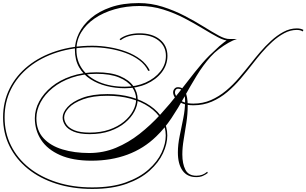

<svg xmlns="http://www.w3.org/2000/svg" viewBox="-85 -973 1997 1251"><path d="M729 -398Q667 -398 609 -412.5Q551 -427 504.5 -457Q458 -487 430.5 -534.5Q403 -582 403 -649Q403 -702 429 -756Q455 -810 507 -854.5Q559 -899 637 -926Q715 -953 819 -953Q899 -953 974.5 -929Q1050 -905 1117.5 -870Q1185 -835 1241 -800Q1297 -765 1340 -741.5Q1383 -718 1410 -719L1409 -708Q1379 -707 1335.5 -730Q1292 -753 1237 -786.5Q1182 -820 1117 -854Q1052 -888 978.5 -911Q905 -934 825 -934Q737 -934 662 -912.5Q587 -891 531 -852.5Q475 -814 444 -762Q413 -710 413 -649Q413 -576 452 -522Q491 -468 562.5 -438Q634 -408 729 -408Q803 -408 863.5 -435Q924 -462 960 -507.5Q996 -553 996 -609Q996 -671 949 -708.5Q902 -746 824 -746Q746 -746 701 -711L694 -718Q718 -737 752 -746.5Q786 -756 824 -756Q907 -756 956.5 -716Q1006 -676 1006 -609Q1006 -550 969 -502Q932 -454 869.5 -426Q807 -398 729 -398ZM1074 -395Q1066 -395 1060.5 -388.5Q1055 -382 1055 -371Q1055 -358 1067 -340.5Q1079 -323 1105.5 -310.5Q1132 -298 1175 -298Q1237 -298 1289.5 -321Q1342 -344 1387.5 -382Q1433 -420 1473.5 -467.5Q1514 -515 1553 -564Q1577 -595 1609.5 -633Q1642 -671 1680.5 -706.5Q1719 -742 1761.5 -765Q1804 -788 1849 -788Q1875 -788 1892 -778L1887 -768Q1879 -774 1869 -776Q1859 -778 1848 -778Q1807 -778 1767 -756.5Q1727 -735 1690 -701.5Q1653 -668 1620.5 -630Q1588 -592 1562 -558Q1524 -509 1483 -460.5Q1442 -412 1395.5 -373Q1349 -334 1294.5 -310.5Q1240 -287 1175 -287Q1128 -287 1099 -301Q1070 -315 1056.5 -334.5Q1043 -354 1043 -371Q1043 -385 1052 -395Q1061 -405 1074 -405Q1107 -405 1122.5 -374Q1138 -343 1138 -284Q1138 -231 1129.5 -174.5Q1121 -118 1112 -65Q1103 -12 1103 33Q1103 94 1123 133Q1143 172 1195 172Q1236 172 1265 146L1269 154Q1253 166 1236 173.5Q1219 181 1193 181Q1135 181 1104.5 138.5Q1074 96 1074 20Q1074 -31 1086 -88.5Q1098 -146 1109.5 -204Q1121 -262 1121 -314Q1121 -355 1109.5 -375Q1098 -395 1074 -395ZM496 24Q589 24 670.5 -10Q752 -44 824 -100.5Q896 -157 959.5 -226.5Q1023 -296 1078.5 -367.5Q1134 -439 1184.5 -503Q1235 -567 1279 -611Q1314 -645 1344.5 -672.5Q1375 -700 1407 -719H1459Q1435 -712 1404 -694.5Q1373 -677 1342 -653.5Q1311 -630 1287 -603Q1238 -548 1196.5 -480Q1155 -412 1115.5 -340.5Q1076 -269 1032 -203Q988 -137 933 -84Q852 -5 745.5 34.5Q639 74 511 74Q389 74 306.5 37.5Q224 1 183 -61.5Q142 -124 142 -203Q142 -259 170.5 -312Q199 -365 251.5 -408Q304 -451 378.5 -476.5Q453 -502 544 -502Q638 -502 697 -477Q756 -452 784 -412Q812 -372 812 -326Q812 -287 791 -247Q770 -207 730 -173.5Q690 -140 632 -119.5Q574 -99 499 -99Q435 -99 396 -115Q357 -131 340 -156Q323 -181 323 -207Q323 -240 355 -275.5Q387 -311 452 -335.5Q517 -360 615 -360Q699 -360 770 -340Q841 -320 894 -283.5Q947 -247 976 -198Q1005 -149 1005 -90Q1005 -35 977 25.5Q949 86 890 139Q831 192 738.5 225Q646 258 516 258Q388 258 281.5 224Q175 190 97.5 127.5Q20 65 -22.5 -20Q-65 -105 -65 -208Q-65 -310 -22.5 -395.5Q20 -481 98 -543.5Q176 -606 282.5 -640.5Q389 -675 516 -675Q570 -675 627.5 -665.5Q685 -656 737.5 -636.5Q790 -617 830 -586.5Q870 -556 891 -514L881 -511Q861 -552 822 -581Q783 -610 732 -628.5Q681 -647 625.5 -656Q570 -665 516 -665Q391 -665 286.5 -631.5Q182 -598 105.5 -537Q29 -476 -13 -392.5Q-55 -309 -55 -208Q-55 -108 -13 -24Q29 60 105 120.5Q181 181 285.5 214.5Q390 248 516 248Q644 248 734.5 215.5Q825 183 883 131.5Q941 80 968 21.5Q995 -37 995 -90Q995 -146 966.5 -193.5Q938 -241 887 -276Q836 -311 766.5 -330Q697 -349 614 -349Q519 -349 456.5 -326Q394 -303 363.5 -270.5Q333 -238 333 -208Q333 -184 349 -161Q365 -138 401.5 -123.5Q438 -109 499 -109Q571 -109 627 -128.5Q683 -148 722 -180Q761 -212 781.5 -250.5Q802 -289 802 -326Q802 -369 774.5 -407Q747 -445 690 -468.5Q633 -492 544 -492Q454 -492 382 -467Q310 -442 258.5 -400Q207 -358 179.5 -306.5Q152 -255 152 -203Q152 -123 198 -73Q244 -23 322 0.5Q400 24 496 24Z"/></svg>

Font: Ballet 24pt
Style: Regular
Weight: 400
Designer: Maximiliano R. Sproviero
Foundry: Omnibus-Type
Version: Version 1.100